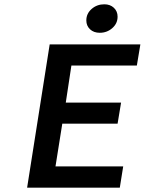

<svg xmlns="http://www.w3.org/2000/svg" viewBox="-20 -865 667 885"><path d="M439.9 -713.9Q412.1 -713.9 395 -730Q377.9 -746.1 377.9 -771Q377.9 -802.2 402.3 -823.7Q426.8 -845.2 460.9 -845.2Q487.8 -845.2 504.9 -829.1Q522 -813 522 -788.1Q522 -756.8 497.6 -735.4Q473.1 -713.9 439.9 -713.9ZM105 0 209 -660.2H627L610.8 -563H309.1L283.2 -392.1H538.1L522 -294.9H267.1L235.8 -98.1H547.9L532.2 0Z"/></svg>

Font: Office Code Pro Medium Italic
Style: Regular
Weight: 500
Italic angle: -9°
Designer: Nathan Rutzky & Paul D. Hunt
Foundry: Adobe Systems Incorporated
Version: Version 1.004;PS 001.004;hotconv 1.0.70;makeotf.lib2.5.58329